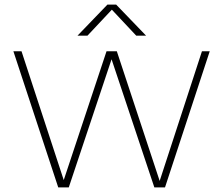

<svg xmlns="http://www.w3.org/2000/svg" viewBox="-20 -819 974 839"><path d="M234.5 0 38.5 -595H74L262.5 -20H254.5L445.5 -595H490.5L680.5 -20H675L862.5 -595H896.5L701 0H654.5L463 -573.5H472L280.5 0ZM318.5 -663 449.5 -799H487.5L618.5 -663H575.5L461 -785H476.5L362 -663Z"/></svg>

Font: Encode Sans SC SemiExpanded Thin
Style: Regular
Weight: 250
Width: 6
Designer: Multiple Designers
Foundry: Impallari Type
Version: Version 3.002